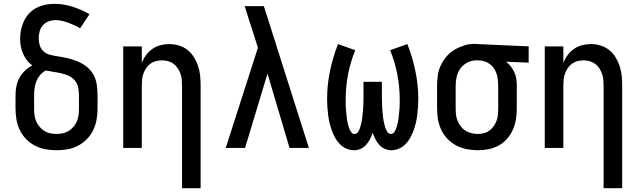

<svg xmlns="http://www.w3.org/2000/svg" viewBox="-20 -772 3340 1002"><path d="M275 12Q246 12 217.5 7Q189 2 163 -11.5Q137 -25 116.5 -46Q96 -67 83.5 -93Q71 -119 66 -147.5Q61 -176 61 -205V-274Q61 -298 65.5 -321.5Q70 -345 81.5 -366Q93 -387 110.5 -403.5Q128 -420 149 -431Q132 -442 120 -458Q108 -474 100 -492.5Q92 -511 88.5 -530.5Q85 -550 85 -570Q85 -594 90 -617.5Q95 -641 105.5 -663Q116 -685 132.5 -702.5Q149 -720 170.5 -731Q192 -742 215.5 -747Q239 -752 263 -752Q312 -752 358.5 -737Q405 -722 447 -698L398 -624Q384 -633 368.5 -640Q353 -647 337 -653Q321 -659 304.5 -663Q288 -667 271 -667Q252 -667 234 -660.5Q216 -654 204 -640.5Q192 -627 187 -608.5Q182 -590 182 -572Q182 -553 187.5 -535Q193 -517 206.5 -504.5Q220 -492 238 -487Q256 -482 275 -479Q303 -475 330 -469Q357 -463 383 -452.5Q409 -442 431.5 -424.5Q454 -407 467.5 -382.5Q481 -358 485 -330Q489 -302 489 -274V-205Q489 -176 484 -147.5Q479 -119 466.5 -93Q454 -67 433.5 -46Q413 -25 387 -11.5Q361 2 332.5 7Q304 12 275 12ZM275 -73Q292 -73 308.5 -76.5Q325 -80 339 -89Q353 -98 364 -111Q375 -124 381.5 -139.5Q388 -155 390 -171.5Q392 -188 392 -205V-274Q392 -295 388 -315.5Q384 -336 371 -351.5Q358 -367 339 -376Q320 -385 300 -389.5Q280 -394 259.5 -397Q239 -400 219 -404Q202 -395 189.5 -380.5Q177 -366 170 -348.5Q163 -331 160.5 -312Q158 -293 158 -274V-205Q158 -188 160 -171.5Q162 -155 168.5 -139.5Q175 -124 186 -111Q197 -98 211 -89Q225 -80 241.5 -76.5Q258 -73 275 -73Z M930 210V-325Q930 -341 928.5 -357Q927 -373 921.5 -388Q916 -403 907 -416.5Q898 -430 885 -439.5Q872 -449 856.5 -453Q841 -457 825 -457Q809 -457 793.5 -453Q778 -449 765 -439.5Q752 -430 743 -416.5Q734 -403 728.5 -388Q723 -373 721.5 -357Q720 -341 720 -325V0H623V-530H720V-443Q728 -465 742 -484Q756 -503 775 -516.5Q794 -530 817 -536Q840 -542 864 -542Q889 -542 914 -534.5Q939 -527 959 -511Q979 -495 992.5 -473Q1006 -451 1014 -426.5Q1022 -402 1024.5 -376.5Q1027 -351 1027 -325V210Z M1158 0 1326 -523 1303 -596Q1291 -632 1279.5 -668Q1268 -704 1257 -740H1357L1592 0H1491L1376 -388L1259 0Z M2022 12Q2004 12 1987.5 4.5Q1971 -3 1959 -16.5Q1947 -30 1939 -46Q1931 -62 1925 -79Q1919 -62 1911 -46Q1903 -30 1891 -16.5Q1879 -3 1862.5 4.5Q1846 12 1828 12Q1807 12 1787.5 3.5Q1768 -5 1753.5 -20Q1739 -35 1729 -53Q1719 -71 1712 -90.5Q1705 -110 1700 -130.5Q1695 -151 1692.5 -171.5Q1690 -192 1688.5 -212.5Q1687 -233 1687 -254Q1687 -328 1702 -400.5Q1717 -473 1744 -542L1834 -510Q1809 -449 1796.5 -384Q1784 -319 1784 -253Q1784 -243 1784 -233.5Q1784 -224 1784.5 -214Q1785 -204 1786 -194.5Q1787 -185 1788 -175Q1789 -165 1790 -155.5Q1791 -146 1793 -136.5Q1795 -127 1797.5 -117.5Q1800 -108 1803.5 -99Q1807 -90 1813.5 -81.5Q1820 -73 1830 -73Q1841 -73 1847.5 -82Q1854 -91 1857.5 -101Q1861 -111 1863.5 -121Q1866 -131 1868 -141Q1870 -151 1871 -161.5Q1872 -172 1873 -182Q1874 -192 1875 -202.5Q1876 -213 1876 -223.5Q1876 -234 1876.5 -244.5Q1877 -255 1877 -265V-345H1973V-265Q1973 -255 1973.5 -244.5Q1974 -234 1974 -223.5Q1974 -213 1975 -202.5Q1976 -192 1977 -182Q1978 -172 1979 -161.5Q1980 -151 1982 -141Q1984 -131 1986.5 -121Q1989 -111 1992.5 -101Q1996 -91 2002.5 -82Q2009 -73 2020 -73Q2030 -73 2036.5 -81.5Q2043 -90 2046.5 -99Q2050 -108 2052.5 -117.5Q2055 -127 2057 -136.5Q2059 -146 2060 -155.5Q2061 -165 2062 -175Q2063 -185 2064 -194.5Q2065 -204 2065.5 -214Q2066 -224 2066 -233.5Q2066 -243 2066 -253Q2066 -319 2053.5 -384Q2041 -449 2016 -510L2106 -542Q2133 -473 2148 -400.5Q2163 -328 2163 -254Q2163 -233 2161.5 -212.5Q2160 -192 2157.5 -171.5Q2155 -151 2150 -130.5Q2145 -110 2138 -90.5Q2131 -71 2121 -53Q2111 -35 2096.5 -20Q2082 -5 2062.5 3.5Q2043 12 2022 12Z M2474 12Q2445 12 2416.5 6.5Q2388 1 2362.5 -12Q2337 -25 2316.5 -46Q2296 -67 2283.5 -93Q2271 -119 2266 -147.5Q2261 -176 2261 -205V-325Q2261 -352 2265 -379.5Q2269 -407 2280.5 -431.5Q2292 -456 2310 -477Q2328 -498 2351.5 -512Q2375 -526 2401.5 -534.5Q2428 -543 2456 -543Q2460 -543 2465 -542.5Q2470 -542 2475 -542L2739 -530V-445L2621 -450Q2635 -439 2646 -425Q2657 -411 2664.5 -394.5Q2672 -378 2674.5 -360.5Q2677 -343 2677 -325V-205Q2677 -177 2672.5 -149Q2668 -121 2656.5 -95Q2645 -69 2626 -47.5Q2607 -26 2582.5 -12.5Q2558 1 2530 6.5Q2502 12 2474 12ZM2473 -73Q2489 -73 2505 -77Q2521 -81 2534 -90.5Q2547 -100 2556.5 -113.5Q2566 -127 2571.5 -142Q2577 -157 2578.5 -173Q2580 -189 2580 -205V-325Q2580 -347 2576 -369.5Q2572 -392 2560.5 -411Q2549 -430 2529.5 -442Q2510 -454 2488 -456L2475 -457H2465Q2441 -457 2419 -445.5Q2397 -434 2383 -415Q2369 -396 2363.5 -372.5Q2358 -349 2358 -325V-205Q2358 -188 2360 -171.5Q2362 -155 2368.5 -140Q2375 -125 2385.5 -111.5Q2396 -98 2410 -89.5Q2424 -81 2440.5 -77Q2457 -73 2473 -73Z M3130 210V-325Q3130 -341 3128.5 -357Q3127 -373 3121.5 -388Q3116 -403 3107 -416.5Q3098 -430 3085 -439.5Q3072 -449 3056.5 -453Q3041 -457 3025 -457Q3009 -457 2993.5 -453Q2978 -449 2965 -439.5Q2952 -430 2943 -416.5Q2934 -403 2928.5 -388Q2923 -373 2921.5 -357Q2920 -341 2920 -325V0H2823V-530H2920V-443Q2928 -465 2942 -484Q2956 -503 2975 -516.5Q2994 -530 3017 -536Q3040 -542 3064 -542Q3089 -542 3114 -534.5Q3139 -527 3159 -511Q3179 -495 3192.5 -473Q3206 -451 3214 -426.5Q3222 -402 3224.5 -376.5Q3227 -351 3227 -325V210Z"/></svg>

Font: Lode Dark Term
Style: Bold
Weight: 700
Monospace: yes
Designer: Belleve Invis
Foundry: Belleve Invis
Version: Version 29.2.0